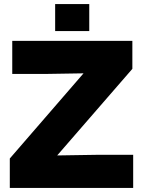

<svg xmlns="http://www.w3.org/2000/svg" viewBox="-20 -920 700 940"><path d="M28 0H632V-162H451L260 -159L628 -583V-720H40V-558H204L389 -561L28 -144ZM250 -768H417V-900H250Z"/></svg>

Font: Aspekta 800
Style: Regular
Weight: 800
Designer: Ivo Dolenc
Version: Version 2.000